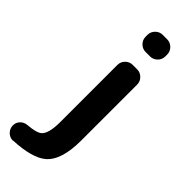

<svg xmlns="http://www.w3.org/2000/svg" viewBox="-339 -803 1029 1029"><g transform="rotate(45 175.0 -288.5)"><path d="M196.3 -643.6Q172.9 -643.6 155.8 -660.6Q138.7 -677.7 138.7 -701.2V-715.8Q138.7 -739.3 155.8 -756.3Q172.9 -773.4 196.3 -773.4H230.5Q253.9 -773.4 271 -756.3Q288.1 -739.3 288.1 -715.8V-701.2Q288.1 -677.7 271 -660.6Q253.9 -643.6 230.5 -643.6ZM138.7 -54.7V-488.3Q138.7 -511.7 155.8 -528.8Q172.9 -545.9 196.3 -545.9H230.5Q253.9 -545.9 271 -528.8Q288.1 -511.7 288.1 -488.3V-63.5Q288.1 86.9 222.7 141.6Q168 187.5 31.2 194.3Q29.3 195.3 28.3 195.3Q14.6 195.3 2 188.5Q-10.7 181.6 -19.5 168Q-28.3 154.3 -28.3 136.7Q-28.3 115.2 -13.7 99.6Q2 83 25.4 81.1Q88.9 76.2 109.4 58.6Q138.7 33.2 138.7 -54.7Z"/></g></svg>

Font: Gen Jyuu Gothic P Bold
Style: Bold
Weight: 700
Designer: [Source Han Sans]
Ryoko NISHIZUKA  (kana & ideographs); Paul D. Hunt (Latin, Greek & Cyrillic); Wenlong ZHANG  (bopomofo
Version: Version 1.002.20150607